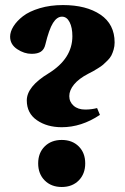

<svg xmlns="http://www.w3.org/2000/svg" viewBox="-20 -727 496 759"><path d="M156.7 -13.7Q130.9 -39.6 130.9 -81.1Q130.9 -122.6 156.7 -148.2Q182.6 -173.8 224.1 -173.8Q265.6 -173.8 291.3 -148.2Q316.9 -122.6 316.9 -81.1Q316.9 -39.6 291.3 -13.7Q265.6 12.2 224.1 12.2Q182.6 12.2 156.7 -13.7ZM20 -582Q20 -601.6 33.2 -622.8Q46.4 -644 71 -663.1Q95.7 -682.1 137.2 -694.6Q178.7 -707 229 -707Q320.8 -707 377 -669.2Q433.1 -631.3 433.1 -559.1Q433.1 -544.4 429.2 -531Q425.3 -517.6 420.2 -507.6Q415 -497.6 404.5 -487.3Q394 -477.1 387.5 -471.2Q380.9 -465.3 366.9 -456.8Q353 -448.2 347.7 -445.3Q342.3 -442.4 328.1 -435.1Q291.5 -416 272.7 -393.1Q253.9 -370.1 253.9 -347.2Q253.9 -324.2 271 -309.1Q288.1 -293.9 316.9 -293.9Q341.3 -293.9 363.8 -299.8L375 -272.9Q302.2 -224.1 224.1 -224.1Q166 -224.1 126 -251.7Q85.9 -279.3 85.9 -330.1Q85.9 -384.8 171.9 -437Q266.1 -495.1 266.1 -584Q266.1 -618.2 255.1 -639.6Q244.1 -661.1 225.1 -661.1Q205.1 -661.1 189.5 -636.2Q173.8 -611.3 159.2 -550.8Q154.8 -531.7 141.8 -522.9Q128.9 -514.2 105 -514.2Q75.7 -514.2 47.9 -532.7Q20 -551.3 20 -582Z"/></svg>

Font: Linguistics Pro
Style: Bold
Weight: 700
Designer: Stefan Peev, Context Ltd
Foundry: Stefan Peev, Context Ltd
Version: Version 001.000